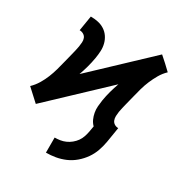

<svg xmlns="http://www.w3.org/2000/svg" viewBox="-185 -674 960 1014"><g transform="rotate(30 295.5 -167.0)"><path d="M239 211V119Q255 119 271.5 116.5Q288 114 304 107Q320 100 334 88.5Q348 77 358 63Q368 49 373.5 32.5Q379 16 382 0L388 -35Q375 -48 367.5 -64.5Q360 -81 356.5 -100Q353 -119 354.5 -138Q356 -157 359 -177Q364 -207 372 -236Q380 -265 390 -293L64 15L28 -18L-9 -52Q12 -72 27 -97Q42 -122 52.5 -148Q63 -174 70.5 -201Q78 -228 84.5 -255Q91 -282 98 -308.5Q105 -335 110 -362Q112 -375 113 -388.5Q114 -402 109.5 -413.5Q105 -425 94 -431.5Q83 -438 70 -438L85 -530Q108 -530 129.5 -525.5Q151 -521 169 -509.5Q187 -498 199 -480.5Q211 -463 216.5 -442Q222 -421 221 -398.5Q220 -376 216 -353Q211 -323 203 -294Q195 -265 185 -237L511 -545L548 -512L584 -478Q563 -458 548.5 -433Q534 -408 523 -382Q512 -356 504.5 -329Q497 -302 490.5 -275Q484 -248 477 -221.5Q470 -195 465 -168Q463 -155 462.5 -141.5Q462 -128 466.5 -116.5Q471 -105 481.5 -98.5Q492 -92 505 -92L490 0Q485 29 475 57.5Q465 86 447.5 111Q430 136 406 156.5Q382 177 354 189Q326 201 297 206Q268 211 239 211Z"/></g></svg>

Font: Iosevka Slab SmBdExObl
Style: Regular
Weight: 600
Width: 7
Italic angle: -9°
Monospace: yes
Designer: Belleve Invis
Foundry: Belleve Invis
Version: Version 11.1.0; ttfautohint (v1.8.3)